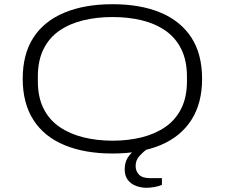

<svg xmlns="http://www.w3.org/2000/svg" viewBox="-20 -718 1069 913"><path d="M515 12Q383 12 286.5 -28Q190 -68 139 -147.5Q88 -227 88 -343Q88 -461 139 -539.5Q190 -618 286.5 -658Q383 -698 515 -698Q648 -698 743.5 -658Q839 -618 890 -539.5Q941 -461 941 -343Q941 -227 890 -147.5Q839 -68 743.5 -28Q648 12 515 12ZM515 -49Q590 -49 654 -65Q718 -81 766.5 -114.5Q815 -148 842 -202Q869 -256 869 -332V-354Q869 -430 842 -484.5Q815 -539 766.5 -572.5Q718 -606 654 -621.5Q590 -637 515 -637Q441 -637 376.5 -621.5Q312 -606 263 -572.5Q214 -539 187 -484.5Q160 -430 160 -354V-332Q160 -256 187 -202Q214 -148 263 -114.5Q312 -81 376.5 -65Q441 -49 515 -49ZM677 175Q652 175 628 166.5Q604 158 588.5 138.5Q573 119 573 87Q573 55 587.5 31.5Q602 8 631 -12H676V-6Q660 5 642.5 24.5Q625 44 625 71Q625 96 641 112.5Q657 129 692 129H750V161Q735 168 713.5 171.5Q692 175 677 175Z"/></svg>

Font: Archivo Expanded ExtraLight
Style: Regular
Weight: 250
Width: 7
Designer: Hector Gatti
Foundry: Omnibus-Type
Version: Version 2.001